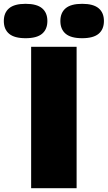

<svg xmlns="http://www.w3.org/2000/svg" viewBox="-98 -985 564 1005"><path d="M65 0V-740H303V0ZM-78 -875Q-78 -918.5 -50.2 -941.8Q-22.5 -965 36 -965Q94.5 -965 122.2 -941.8Q150 -918.5 150 -875Q150 -831.5 122.2 -808.2Q94.5 -785 36 -785Q-22.5 -785 -50.2 -808.2Q-78 -831.5 -78 -875ZM218 -875Q218 -918.5 245.8 -941.8Q273.5 -965 332 -965Q390.5 -965 418.2 -941.8Q446 -918.5 446 -875Q446 -831.5 418.2 -808.2Q390.5 -785 332 -785Q273.5 -785 245.8 -808.2Q218 -831.5 218 -875Z"/></svg>

Font: Encode Sans Expanded Black
Style: Regular
Weight: 900
Width: 7
Designer: Multiple Designers
Foundry: Impallari Type
Version: Version 2.000